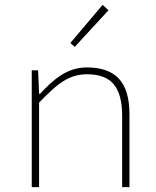

<svg xmlns="http://www.w3.org/2000/svg" viewBox="-20 -766 640 786"><path d="M110 0V-478H136L140 -382H144Q165 -405 187 -425Q209 -445 232 -459.5Q255 -474 281 -482Q307 -490 336 -490Q424 -490 467 -443.5Q510 -397 510 -298V0H480V-294Q480 -379 446 -420.5Q412 -462 336 -462Q309 -462 285.5 -455Q262 -448 239 -433.5Q216 -419 192 -397Q168 -375 140 -346V0ZM286 -574 268 -590 400 -746 424 -724Z"/></svg>

Font: Source Code Pro ExtraLight
Style: Regular
Weight: 200
Monospace: yes
Designer: Paul D. Hunt, Teo Tuominen
Foundry: Adobe Systems Incorporated
Version: Version 2.030;PS 1.000;hotconv 16.6.51;makeotf.lib2.5.65220